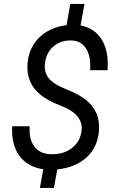

<svg xmlns="http://www.w3.org/2000/svg" viewBox="-20 -846 590 968"><path d="M391.1 -186.5Q396 -228.5 370.1 -259.8Q344.2 -291 282.5 -314.7Q220.7 -338.4 184.1 -368.2Q111.8 -427.2 118.7 -522.9Q124 -603 176.5 -655.5Q229 -708 315.4 -719.2L334.5 -826.2H405.8L386.2 -717.8Q458.5 -703.6 493.9 -644.8Q529.3 -585.9 522 -492.2H434.6Q438.5 -564 413.3 -602.3Q388.2 -640.6 339.4 -642.1Q284.2 -643.1 248.3 -611.1Q212.4 -579.1 206.5 -524.9Q202.1 -482.9 224.9 -452.6Q247.6 -422.4 314.5 -395.8Q381.3 -369.1 416 -340.1Q450.7 -311 466.6 -273.4Q482.4 -235.8 479 -187.5Q472.7 -104 416.7 -52.7Q360.8 -1.5 268.6 8.3L252 101.6H181.2L198.2 7.3Q118.2 -4.4 77.1 -61.5Q36.1 -118.7 41.5 -209.5H129.9Q124.5 -145.5 153.1 -107.4Q181.6 -69.3 239.3 -68.4Q301.3 -67.4 343 -99.9Q384.8 -132.3 391.1 -186.5Z"/></svg>

Font: RobotoDraft
Style: Italic
Weight: 400
Italic angle: -12°
Version: Version 2.001101; 2014